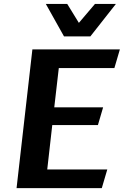

<svg xmlns="http://www.w3.org/2000/svg" viewBox="-20 -970 653 990"><path d="M65.4 0 147 -715.3H598.1L569.8 -619.1H283.2L259.8 -416.5H511.7L484.9 -325.2H249.5L223.6 -96.2H533.2L504.9 0ZM577.6 -949.7 445.8 -782.2H310.1L216.3 -949.7H326.7L386.7 -852.1L469.7 -949.7Z"/></svg>

Font: Proza Libre
Style: SemiBold Italic
Weight: 600
Designer: Jasper de Waard
Foundry: Jasper de Waard
Version: Version 1.000; ttfautohint (v1.4.1.8-43bc)